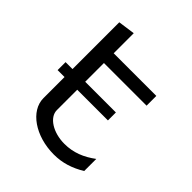

<svg xmlns="http://www.w3.org/2000/svg" viewBox="-190 -795 920 920"><g transform="rotate(45 269.5 -335.0)"><path d="M99 -150C99 -63.9 200.2 6 325 6C383.7 6 433.2 -10.5 484 -41V-123.1C435.2 -86.7 384.9 -66 325 -66C247.7 -66 185 -105.9 185 -155V-293H393V-347H185V-474H474V-540H185V-676L99 -664V-347H52V-293H99Z"/></g></svg>

Font: Resamitz
Style: Bold
Weight: 700
Designer: gluk
Foundry: gluk
Version: Version 0.047